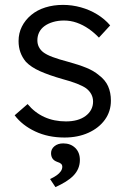

<svg xmlns="http://www.w3.org/2000/svg" viewBox="-20 -553 519 786"><path d="M40 -81 93 -127Q122 -92 161.5 -74Q201 -56 250 -56Q275 -56 295 -61.5Q315 -67 330 -78Q345 -89 353 -104Q361 -119 361 -137Q361 -170 332 -192Q319 -201 295 -210.5Q271 -220 237 -229Q181 -245 144 -261.5Q107 -278 86 -300Q71 -318 63.5 -339Q56 -360 56 -385Q56 -417 69.5 -444Q83 -471 107.5 -491.5Q132 -512 165.5 -522.5Q199 -533 238 -533Q275 -533 311 -523Q347 -513 378 -494Q409 -475 431 -449L385 -399Q366 -419 343 -435Q320 -451 294.5 -460Q269 -469 242 -469Q218 -469 197.5 -463Q177 -457 162.5 -446.5Q148 -436 140.5 -421Q133 -406 133 -388Q133 -373 139 -361Q145 -349 156 -340Q170 -329 195.5 -319.5Q221 -310 259 -300Q303 -288 333.5 -275.5Q364 -263 384 -246Q411 -226 422.5 -200Q434 -174 434 -141Q434 -97 409.5 -63Q385 -29 342 -9.5Q299 10 244 10Q177 10 124 -15Q71 -40 40 -81ZM185 180Q200 173 211.5 165Q223 157 229 148Q235 139 235 130Q235 122 230 117.5Q225 113 215 110Q201 105 195 96Q189 87 189 74Q189 57 203 45.5Q217 34 239 34Q269 34 288 52.5Q307 71 307 102Q307 120 300.5 136Q294 152 281 165.5Q268 179 249.5 190.5Q231 202 207 213Z"/></svg>

Font: Mach Light
Style: Regular
Weight: 300
Version: Version 1.002